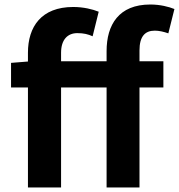

<svg xmlns="http://www.w3.org/2000/svg" viewBox="-20 -832 794 852"><path d="M754 -792C729 -802 691 -812 647 -812C507 -812 453 -722 453 -605V-560H251V-598C251 -656 280 -685 323 -685C352 -685 371 -680 391 -671L418 -780C391 -791 350 -801 305 -801C163 -801 104 -713 104 -598V-559L29 -553V-444H104V0H251V-444H453V0H599V-444H705V-560H599V-608C599 -670 623 -696 667 -696C686 -696 707 -691 727 -684Z"/></svg>

Font: Noto Sans CJK KR Bold
Style: Regular
Weight: 700
Designer: Ryoko NISHIZUKA (kana & ideographs); Paul D. Hunt (Latin, Greek & Cyrillic); Wenlong ZHANG (bopomofo); Sandoll Communica
Foundry: Adobe Systems Incorporated
Version: Version 1.004;PS 1.004;hotconv 1.0.82;makeotf.lib2.5.63406